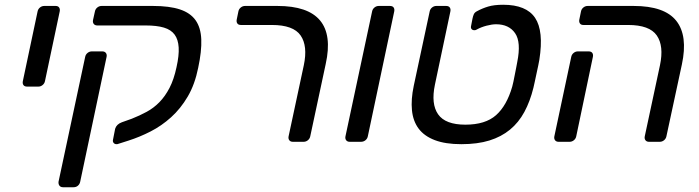

<svg xmlns="http://www.w3.org/2000/svg" viewBox="-20 -596 2936 807"><path d="M76 -255 138 -548Q140 -558 148 -564.5Q156 -571 166 -571H214Q224 -571 228.5 -564.5Q233 -558 231 -548L169 -255Q167 -245 159 -238.5Q151 -232 141 -232H94Q83 -232 78.5 -238.5Q74 -245 76 -255Z M371 -512 379 -548Q381 -558 389 -564.5Q397 -571 407 -571H623Q692 -571 736 -556.5Q780 -542 802 -511Q824 -480 826 -430.5Q828 -381 813 -311Q799 -241 769 -190Q739 -139 699 -103Q659 -67 613 -43.5Q567 -20 520 -5L476 9Q474 10 470 10Q462 10 457.5 4.5Q453 -1 455 -9L464 -55Q470 -74 492 -82L534 -97Q567 -110 596.5 -126Q626 -142 650 -166.5Q674 -191 692.5 -226.5Q711 -262 722 -314Q733 -363 731 -396.5Q729 -430 714 -450.5Q699 -471 669 -480Q639 -489 592 -489H389Q379 -489 374 -495.5Q369 -502 371 -512ZM226 168 338 -357Q340 -367 348 -373.5Q356 -380 366 -380H410Q420 -380 425 -373.5Q430 -367 428 -357L317 168Q315 178 307.5 184.5Q300 191 289 191H245Q235 191 230 184.5Q225 178 226 168Z M975 -514 982 -548Q984 -558 992 -564.5Q1000 -571 1010 -571H1146Q1403 -571 1349 -327L1284 -23Q1282 -13 1274 -6.5Q1266 0 1256 0H1211Q1201 0 1196 -6.5Q1191 -13 1193 -23L1257 -322Q1274 -403 1243.5 -447Q1213 -491 1123 -491H993Q982 -491 977.5 -497.5Q973 -504 975 -514Z M1432 -23 1544 -548Q1546 -558 1554 -564.5Q1562 -571 1572 -571H1619Q1630 -571 1634.5 -564.5Q1639 -558 1637 -548L1526 -23Q1524 -13 1516 -6.5Q1508 0 1497 0H1450Q1440 0 1435 -6.5Q1430 -13 1432 -23Z M1719 -235 1786 -548Q1788 -558 1796 -564.5Q1804 -571 1814 -571H1855Q1866 -571 1870.5 -564.5Q1875 -558 1873 -548L1808 -240Q1791 -159 1821.5 -115.5Q1852 -72 1936 -72Q2020 -72 2065 -112Q2110 -152 2133 -232Q2135 -239 2138 -253Q2141 -267 2144 -283Q2147 -299 2150 -313.5Q2153 -328 2154 -335Q2171 -419 2145 -456.5Q2119 -494 2065 -494Q2048 -494 2025 -488Q2002 -482 1984 -472Q1980 -469 1974 -469Q1966 -469 1962 -474Q1958 -479 1960 -487L1966 -518Q1968 -528 1971.5 -536Q1975 -544 1985 -549Q2007 -561 2032 -568.5Q2057 -576 2095 -576Q2192 -576 2229 -521Q2266 -466 2247 -345Q2246 -338 2242.5 -321.5Q2239 -305 2235 -286.5Q2231 -268 2227.5 -251.5Q2224 -235 2222 -227Q2208 -170 2184 -125.5Q2160 -81 2123.5 -51Q2087 -21 2037 -5.5Q1987 10 1919 10Q1852 10 1807.5 -7Q1763 -24 1739.5 -55.5Q1716 -87 1711.5 -132.5Q1707 -178 1719 -235Z M2415 -514 2422 -548Q2424 -558 2432 -564.5Q2440 -571 2450 -571H2643Q2773 -571 2822.5 -508.5Q2872 -446 2846 -325L2781 -23Q2779 -13 2771 -6.5Q2763 0 2753 0H2708Q2698 0 2693 -6.5Q2688 -13 2690 -23L2754 -322Q2771 -403 2740.5 -447Q2710 -491 2620 -491H2432Q2422 -491 2417.5 -497.5Q2413 -504 2415 -514ZM2310 -23 2381 -357Q2383 -367 2391 -373.5Q2399 -380 2409 -380H2454Q2465 -380 2469.5 -373.5Q2474 -367 2472 -357L2402 -23Q2400 -13 2392 -6.5Q2384 0 2374 0H2328Q2318 0 2313 -6.5Q2308 -13 2310 -23Z"/></svg>

Font: SVN-Rubik
Style: Italic
Weight: 400
Italic angle: -12°
Designer: Hubert and Fischer
Foundry: Hubert & Fischer
Version: Version 2.101; ttfautohint (v1.8.3)